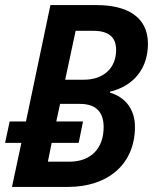

<svg xmlns="http://www.w3.org/2000/svg" viewBox="-28 -734 604 754"><path d="M19 0H240C393 0 502 -87 502 -236C502 -304 464 -353 404 -370V-374C500 -397 553 -468 553 -562C553 -669 469 -714 352 -714H170L74 -257H10L-8 -173H56ZM302 -421H228L269 -613H338C400 -613 428 -587 428 -538C428 -465 377 -421 302 -421ZM244 -99H160L175 -173H281L298 -257H193L208 -326H286C350 -326 379 -293 379 -235C379 -152 330 -99 244 -99Z"/></svg>

Font: Noto Sans SemiCondensed SemiBold
Style: Italic
Weight: 600
Width: 4
Italic angle: -12°
Designer: Monotype Design Team
Foundry: Monotype Imaging Inc.
Version: Version 2.013